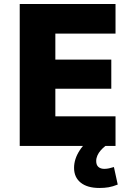

<svg xmlns="http://www.w3.org/2000/svg" viewBox="-20 -725 663 954"><path d="M78 0V-705H554V-558H255V-429H533V-284H255V-147H554V0ZM474 209Q414 209 381 182.5Q348 156 348 109Q348 65 376 22Q404 -21 450 -47L504 0Q491 10 480.5 22Q470 34 464 47.5Q458 61 458 75Q458 95 469 104.5Q480 114 498 114Q510 114 521.5 111.5Q533 109 546 105L565 192Q540 202 519.5 205.5Q499 209 474 209Z"/></svg>

Font: Nunito Sans 7pt SemiCondensed Black
Style: Regular
Weight: 900
Width: 4
Designer: Vernon Adams
Foundry: Vernon Adams
Version: Version 3.101;gftools[0.9.27]